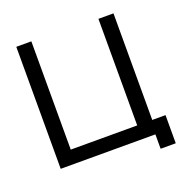

<svg xmlns="http://www.w3.org/2000/svg" viewBox="-145 -885 1080 1109"><g transform="rotate(-20 395.0 -331.0)"><path d="M748 -84.5V88.5H655V0H73V-750H165.5V-84.5H574V-739.5H666.5V-84.5Z"/></g></svg>

Font: Russisch Sans Medium
Style: Regular
Weight: 500
Width: 4
Designer: Michael Sharanda (font) & Cristiano Sobral (main changes)
Foundry: Michael Sharanda
Version: Version 2.00;September 8, 2020;FontCreator 13.0.0.2681 64-bi